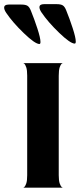

<svg xmlns="http://www.w3.org/2000/svg" viewBox="-51 -904 385 925"><path d="M314 -704Q314 -694 309 -694Q288 -694 234 -746Q180 -798 149 -844Q139 -859 139 -869Q139 -884 161 -884H222Q242 -884 251.5 -878Q261 -872 268 -854Q284 -815 299 -769Q314 -723 314 -704ZM144 -702Q144 -692 139 -692Q118 -692 64 -744Q10 -796 -21 -842Q-31 -857 -31 -867Q-31 -882 -9 -882H52Q72 -882 81.5 -876Q91 -870 98 -852Q114 -813 129 -767Q144 -721 144 -702ZM253 0H60Q60 2 65.5 -2.5Q71 -7 75.5 -20Q80 -33 80 -60V-540Q80 -566 75.5 -579.5Q71 -593 65.5 -597.5Q60 -602 60 -600H253Q253 -602 247 -597.5Q241 -593 236.5 -579.5Q232 -566 232 -539V-60Q232 -34 236.5 -20.5Q241 -7 247 -2.5Q253 2 253 0Z"/></svg>

Font: Red Rose Bold
Style: Regular
Weight: 700
Designer: jaikishan Patel
Version: Version 1.000